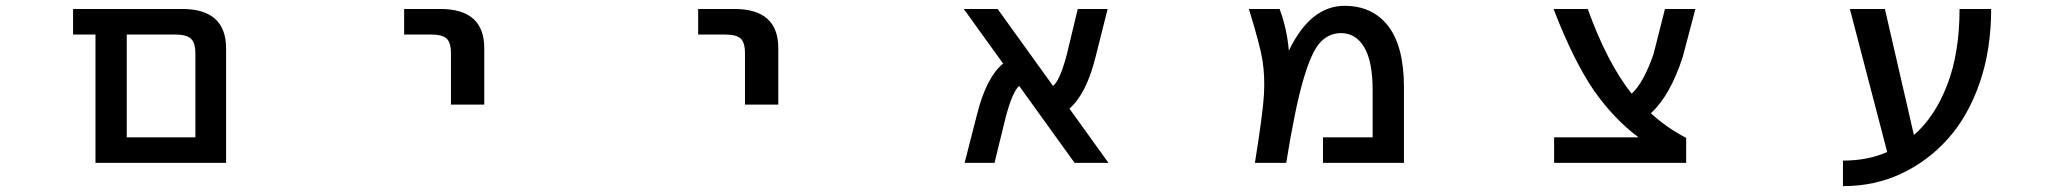

<svg xmlns="http://www.w3.org/2000/svg" viewBox="-20 -553 7040 653"><path d="M407.2 1H304.7V-435.5H228.5V-522.5H599.6Q749 -522.5 749 -387.7V1ZM644.5 -372.1Q644.5 -407.2 629.4 -421.4Q614.3 -435.5 576.2 -435.5H411.1V-85.9H644.5Z M1354.5 -435.5V-522.5H1477.5Q1627.9 -522.5 1627 -387.7V-197.3H1513.7V-372.1Q1513.7 -408.2 1499 -421.9Q1484.4 -435.5 1446.3 -435.5Z M2354.5 -435.5V-522.5H2477.5Q2627.9 -522.5 2627 -387.7V-197.3H2513.7V-372.1Q2513.7 -408.2 2499 -421.9Q2484.4 -435.5 2446.3 -435.5Z M3750 1H3634.8L3446.3 -260.7Q3423.8 -242.2 3400.4 -154.3L3362.3 1H3260.7L3302.7 -163.1Q3334 -289.1 3391.6 -336.9L3257.8 -522.5H3373L3561.5 -260.7Q3585 -279.3 3608.4 -368.2L3645.5 -522.5H3747.1L3706.1 -359.4Q3674.8 -233.4 3617.2 -183.6Z M4363.3 -380.9Q4401.4 -458 4446.3 -494.1Q4494.1 -533.2 4552.7 -533.2Q4648.4 -533.2 4701.7 -463.9Q4754.9 -394.5 4754.9 -255.9V1H4479.5V-85.9H4648.4V-246.1Q4648.4 -344.7 4619.6 -392.6Q4590.8 -440.4 4541 -440.4Q4499 -440.4 4469.2 -407.7Q4439.5 -375 4411.6 -278.3Q4383.8 -181.6 4354.5 1H4248Q4275.4 -169.9 4278.8 -231.9Q4282.2 -293.9 4273.9 -346.7Q4265.6 -399.4 4227.5 -522.5H4332Q4357.4 -454.1 4363.3 -380.9Z M5552.7 -85.9Q5468.8 -148.4 5400.4 -246.1Q5331.1 -347.7 5263.7 -522.5H5379.9Q5446.3 -338.9 5529.3 -234.4Q5569.3 -270.5 5603.5 -368.2L5642.6 -522.5H5746.1L5703.1 -359.4Q5660.2 -227.5 5594.7 -168Q5647.5 -119.1 5714.8 -84V1H5265.6V-85.9Z M6489.3 -93.8Q6560.5 -155.3 6602.5 -264.2Q6644.5 -373 6644.5 -522.5H6752Q6752 -383.8 6712.9 -271Q6673.8 -158.2 6605.5 -81.5Q6537.1 -4.9 6446.3 37.6Q6355.5 80.1 6248 80.1V-6.8Q6333 -6.8 6398.4 -36.1L6271.5 -522.5H6390.6Z"/></svg>

Font: Gen Shin Gothic Monospace Medium
Style: Regular
Weight: 500
Designer: [Source Han Sans]
Ryoko NISHIZUKA  (kana & ideographs); Paul D. Hunt (Latin, Greek & Cyrillic); Wenlong ZHANG  (bopomofo
Version: Version 1.002.20150607